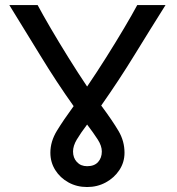

<svg xmlns="http://www.w3.org/2000/svg" viewBox="-20 -733 707 765"><path d="M526.9 -712.9H639.6Q579.6 -617.7 516.8 -515.4Q454.1 -413.1 383.3 -312.5Q428.2 -252 452.1 -211.4Q476.1 -170.9 476.1 -124.5Q476.1 -86.4 455.6 -55.4Q435.1 -24.4 401.4 -6.1Q367.7 12.2 327.1 12.2Q286.1 12.2 252.9 -6.1Q219.7 -24.4 200.2 -55.4Q180.7 -86.4 180.7 -124.5Q180.7 -169.4 207 -212.4Q233.4 -255.4 273.4 -310.1Q205.6 -405.3 141.8 -510Q78.1 -614.7 17.1 -712.9H129.9Q149.4 -676.3 181.6 -621.1Q213.9 -565.9 252 -504.6Q290 -443.4 327.1 -388.2Q364.7 -443.4 403.3 -504.6Q441.9 -565.9 474.6 -621.1Q507.3 -676.3 526.9 -712.9ZM385.7 -129.4Q385.7 -151.9 369.4 -177.2Q353 -202.6 327.1 -236.8Q301.3 -202.6 286.1 -177.2Q271 -151.9 271 -129.4Q271 -104 286.4 -87.4Q301.8 -70.8 327.1 -70.8Q356 -70.8 370.8 -87.4Q385.7 -104 385.7 -129.4Z"/></svg>

Font: Andika LitF DSA DSG
Style: Regular
Weight: 400
Designer: Victor Gaultney, Annie Olsen, Julie Remington, Don Collingsworth, Eric Hays, Becca Hirsbrunner
Foundry: SIL International
Version: Version 6.200 ; LitF DSA DSG; ttfautohint (v1.8.3.10-c5d8)